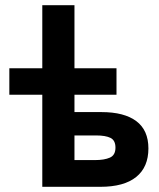

<svg xmlns="http://www.w3.org/2000/svg" viewBox="-20 -720 612 740"><path d="M16 -457H143V-700H267V-457H429V-355H267V-288H371Q459 -288 505.5 -253Q552 -218 552 -148Q552 -76 505 -38Q458 0 367 0H143V-355H16ZM267 -198V-103H346Q382 -103 403.5 -112.5Q425 -122 425 -151Q425 -179 406 -188.5Q387 -198 350 -198Z"/></svg>

Font: Tilda Sans Bold
Style: Regular
Weight: 700
Designer: ParaType Ltd
Foundry: ParaType Ltd
Version: Version 1.009